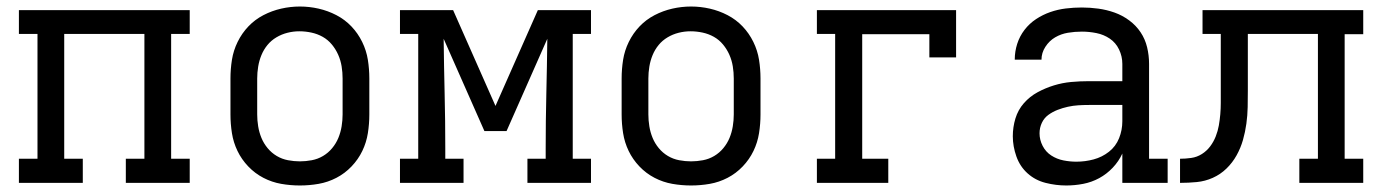

<svg xmlns="http://www.w3.org/2000/svg" viewBox="-20 -561 4240 589"><path d="M38 0V-74H95V-457H38V-530H562V-457H505V-74H562V0H366V-74H423V-457H177V-74H234V0Z M900 8Q871 8 842.5 3Q814 -2 788 -15.5Q762 -29 741.5 -50.5Q721 -72 708.5 -98Q696 -124 691.5 -152.5Q687 -181 687 -210V-320Q687 -349 691.5 -377.5Q696 -406 709 -432.5Q722 -459 742 -480Q762 -501 788 -514.5Q814 -528 842.5 -534.5Q871 -541 900 -541Q929 -541 957.5 -534.5Q986 -528 1012 -514.5Q1038 -501 1058 -480Q1078 -459 1091 -432.5Q1104 -406 1108.5 -377.5Q1113 -349 1113 -320V-210Q1113 -181 1108.5 -152.5Q1104 -124 1091.5 -98Q1079 -72 1058.5 -50.5Q1038 -29 1012 -15.5Q986 -2 957.5 3Q929 8 900 8ZM900 -66Q918 -66 936.5 -69.5Q955 -73 971 -82.5Q987 -92 999 -106.5Q1011 -121 1018 -138Q1025 -155 1028 -173.5Q1031 -192 1031 -210V-320Q1031 -339 1028 -357.5Q1025 -376 1017.5 -393Q1010 -410 998 -424.5Q986 -439 970 -448Q954 -457 935.5 -461Q917 -465 898 -465Q880 -465 862 -460.5Q844 -456 828 -446.5Q812 -437 800.5 -423Q789 -409 782 -392Q775 -375 772 -356.5Q769 -338 769 -320V-210Q769 -192 772 -173.5Q775 -155 782 -138Q789 -121 801 -106.5Q813 -92 829 -82.5Q845 -73 863.5 -69.5Q882 -66 900 -66Z M1207 0V-74H1263V-457H1207V-530H1370L1500 -236L1630 -530H1793V-457H1737V-74H1793V0H1598V-74H1654V-106Q1654 -190 1656 -274Q1658 -358 1659 -442L1534 -159H1466L1341 -442Q1342 -358 1344 -274Q1346 -190 1346 -106V-74H1402V0Z M2100 8Q2071 8 2042.5 3Q2014 -2 1988 -15.5Q1962 -29 1941.5 -50.5Q1921 -72 1908.5 -98Q1896 -124 1891.5 -152.5Q1887 -181 1887 -210V-320Q1887 -349 1891.5 -377.5Q1896 -406 1909 -432.5Q1922 -459 1942 -480Q1962 -501 1988 -514.5Q2014 -528 2042.5 -534.5Q2071 -541 2100 -541Q2129 -541 2157.5 -534.5Q2186 -528 2212 -514.5Q2238 -501 2258 -480Q2278 -459 2291 -432.5Q2304 -406 2308.5 -377.5Q2313 -349 2313 -320V-210Q2313 -181 2308.5 -152.5Q2304 -124 2291.5 -98Q2279 -72 2258.5 -50.5Q2238 -29 2212 -15.5Q2186 -2 2157.5 3Q2129 8 2100 8ZM2100 -66Q2118 -66 2136.5 -69.5Q2155 -73 2171 -82.5Q2187 -92 2199 -106.5Q2211 -121 2218 -138Q2225 -155 2228 -173.5Q2231 -192 2231 -210V-320Q2231 -339 2228 -357.5Q2225 -376 2217.5 -393Q2210 -410 2198 -424.5Q2186 -439 2170 -448Q2154 -457 2135.5 -461Q2117 -465 2098 -465Q2080 -465 2062 -460.5Q2044 -456 2028 -446.5Q2012 -437 2000.5 -423Q1989 -409 1982 -392Q1975 -375 1972 -356.5Q1969 -338 1969 -320V-210Q1969 -192 1972 -173.5Q1975 -155 1982 -138Q1989 -121 2001 -106.5Q2013 -92 2029 -82.5Q2045 -73 2063.5 -69.5Q2082 -66 2100 -66Z M2486 0V-74H2542V-457H2486V-530H2913V-385H2831V-456H2625V-74H2705V0Z M3251 8Q3219 8 3187.5 0Q3156 -8 3132.5 -29Q3109 -50 3098 -81Q3087 -112 3087 -143Q3087 -171 3095 -197.5Q3103 -224 3121 -244.5Q3139 -265 3163 -278Q3187 -291 3213 -299Q3239 -307 3266 -309.5Q3293 -312 3321 -312H3423V-365Q3423 -388 3413 -409Q3403 -430 3384.5 -442.5Q3366 -455 3343.5 -459.5Q3321 -464 3299 -464Q3277 -464 3256 -460.5Q3235 -457 3217 -446.5Q3199 -436 3187 -417.5Q3175 -399 3175 -378Q3175 -378 3175 -378Q3175 -378 3175 -378H3093Q3093 -378 3093 -378.5Q3093 -379 3093 -379Q3093 -403 3100.5 -426.5Q3108 -450 3123 -469.5Q3138 -489 3158.5 -502.5Q3179 -516 3202 -524Q3225 -532 3249.5 -535Q3274 -538 3299 -538Q3324 -538 3349.5 -534.5Q3375 -531 3399 -522.5Q3423 -514 3444 -498.5Q3465 -483 3479 -462Q3493 -441 3499 -416Q3505 -391 3505 -365V-74H3562V0H3423V-90Q3412 -66 3393.5 -46.5Q3375 -27 3352 -14.5Q3329 -2 3303 3Q3277 8 3251 8ZM3282 -65Q3309 -65 3335 -72Q3361 -79 3382 -95.5Q3403 -112 3413 -137Q3423 -162 3423 -189V-239H3321Q3304 -239 3288 -238Q3272 -237 3256 -233.5Q3240 -230 3224.5 -224Q3209 -218 3196 -208.5Q3183 -199 3176 -184Q3169 -169 3169 -152Q3169 -132 3178.5 -113.5Q3188 -95 3205 -84Q3222 -73 3242 -69Q3262 -65 3282 -65Z M3600 0V-74Q3617 -74 3634.5 -76.5Q3652 -79 3667 -88.5Q3682 -98 3692.5 -112Q3703 -126 3709.5 -142.5Q3716 -159 3719 -176Q3722 -193 3723.5 -210.5Q3725 -228 3725 -245Q3725 -262 3725 -280V-281Q3725 -281 3725 -281.5Q3725 -282 3725 -282V-283Q3725 -283 3725 -283Q3725 -283 3725 -283V-457H3669V-530H4162V-456H4105V-74H4162V0H3966V-74H4023V-457H3808V-283Q3808 -258 3807.5 -232.5Q3807 -207 3803.5 -181.5Q3800 -156 3793 -131.5Q3786 -107 3773.5 -84.5Q3761 -62 3742.5 -44Q3724 -26 3700.5 -15.5Q3677 -5 3651.5 -2.5Q3626 0 3600 0Z"/></svg>

Font: Iosevka Slab Extended
Style: Regular
Weight: 400
Width: 7
Monospace: yes
Designer: Belleve Invis
Foundry: Belleve Invis
Version: Version 11.1.1; ttfautohint (v1.8.3)